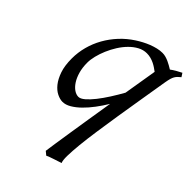

<svg xmlns="http://www.w3.org/2000/svg" viewBox="-211 -541 869 869"><g transform="rotate(45 224.0 -106.5)"><path d="M169.9 -46.9Q182.6 -46.9 199.5 -61.3Q216.3 -75.7 234.9 -99.1Q253.4 -122.6 272.2 -152.1Q291 -181.6 307.6 -211.4L334 -371.1Q326.2 -377 317.1 -383.1Q308.1 -389.2 297.6 -394.3Q287.1 -399.4 275.1 -402.6Q263.2 -405.8 250 -405.8Q227.5 -405.8 207 -394.8Q186.5 -383.8 168.7 -365.7Q150.9 -347.7 136.2 -324.5Q121.6 -301.3 111.1 -276.6Q100.6 -252 94.7 -228Q88.9 -204.1 88.9 -185.1Q88.9 -153.3 96.2 -127.9Q103.5 -102.5 115.2 -84.5Q127 -66.4 141.4 -56.6Q155.8 -46.9 169.9 -46.9ZM437 -439.9Q428.7 -433.1 423.3 -427.7Q418 -422.4 413.8 -415.3Q409.7 -408.2 406.7 -397.9Q403.8 -387.7 400.9 -371.1Q390.1 -306.2 379.2 -240.2Q368.2 -174.3 358.4 -112.5Q348.6 -50.8 340.6 4.6Q332.5 60.1 328.1 104Q323.7 147.9 323.2 177.7Q322.8 207.5 328.1 218.3Q321.3 220.7 311.5 223.9Q301.8 227.1 291.3 230.5Q280.8 233.9 271 237.5Q261.2 241.2 255.4 244.1L238.3 230Q240.7 211.4 246.1 176Q251.5 140.6 258.8 93.5Q266.1 46.4 275.1 -9.8Q284.2 -65.9 293.9 -126Q276.9 -97.7 257.1 -71.3Q237.3 -44.9 216.6 -24.7Q195.8 -4.4 175 7.8Q154.3 20 134.8 20Q118.7 20 99.6 10.7Q80.6 1.5 64.2 -18.8Q47.9 -39.1 36.9 -71Q25.9 -103 25.9 -148.9Q25.9 -187.5 35.9 -224.9Q45.9 -262.2 64.9 -296.1Q84 -330.1 111.1 -359.4Q138.2 -388.7 172.9 -411.1Q186.5 -419.9 202.1 -428.2Q217.8 -436.5 234.1 -442.9Q250.5 -449.2 266.8 -453.1Q283.2 -457 298.8 -457Q309.6 -457 319.8 -454.1Q330.1 -451.2 339.8 -446.8Q349.6 -442.4 358.4 -437.3Q367.2 -432.1 375.5 -427.2Q386.7 -435.5 399.4 -442.9Q412.1 -450.2 425.8 -457Z"/></g></svg>

Font: Gentium Plus Eur
Style: Italic
Weight: 400
Italic angle: -8°
Designer: J. Victor Gaultney, Annie Olsen, Iska Routamaa, Becca Hirsbrunner
Foundry: SIL International
Version: Version 5.000